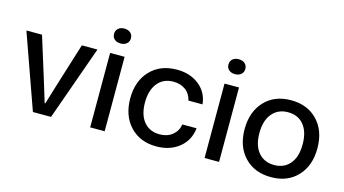

<svg xmlns="http://www.w3.org/2000/svg" viewBox="-81 -1012 2359 1318"><g transform="rotate(15 1098.5 -353.5)"><path d="M206 0 18 -529H129L225 -221L268 -80H273L316 -221L412 -529H523L335 0Z M613 0V-529H716V0ZM708.5 -624.5Q692 -610 665 -610Q638 -610 621.5 -624.5Q605 -639 605 -663Q605 -687 621.5 -701.5Q638 -716 665 -716Q692 -716 708.5 -701.5Q725 -687 725 -663Q725 -639 708.5 -624.5Z M1084 9Q968 9 897.5 -66Q827 -141 827 -264Q827 -387 898 -462Q969 -537 1088 -537Q1182 -537 1245.5 -486Q1309 -435 1317 -352H1217Q1206 -400 1170.5 -425.5Q1135 -451 1085 -451Q1013 -451 972.5 -400Q932 -349 932 -263Q932 -175 973 -126Q1014 -77 1084 -77Q1139 -77 1175 -106Q1211 -135 1219 -183H1320Q1311 -96 1246 -43.5Q1181 9 1084 9Z M1426 0V-529H1529V0ZM1521.5 -624.5Q1505 -610 1478 -610Q1451 -610 1434.5 -624.5Q1418 -639 1418 -663Q1418 -687 1434.5 -701.5Q1451 -716 1478 -716Q1505 -716 1521.5 -701.5Q1538 -687 1538 -663Q1538 -639 1521.5 -624.5Z M1899 9Q1782 9 1711 -65Q1640 -139 1640 -263Q1640 -386 1710 -461.5Q1780 -537 1899 -537Q2015 -537 2086 -463Q2157 -389 2157 -264Q2157 -141 2087 -66Q2017 9 1899 9ZM1899 -77Q1969 -77 2010.5 -126Q2052 -175 2052 -264Q2052 -353 2011.5 -402.5Q1971 -452 1899 -452Q1829 -452 1787 -402.5Q1745 -353 1745 -263Q1745 -175 1786.5 -126Q1828 -77 1899 -77Z"/></g></svg>

Font: Mona Sans Medium
Style: Regular
Weight: 500
Designer: Deni Anggara
Foundry: GitHub
Version: Version 2.000;Glyphs 3.2.3 (3260)